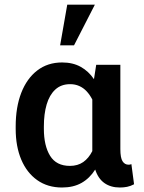

<svg xmlns="http://www.w3.org/2000/svg" viewBox="-20 -812 632 842"><path d="M252 10.3Q189 10.3 143.3 -22Q97.7 -54.2 73.2 -112.1Q48.8 -169.9 48.8 -247.1V-257.3Q48.8 -341.8 73.2 -404.8Q97.7 -467.8 143.3 -502.9Q189 -538.1 252.4 -538.1Q299.3 -538.1 333.7 -519Q368.2 -500 392.1 -464.8L401.9 -527.8H507.8V-158.2Q507.8 -120.1 517.3 -105Q526.9 -89.8 543.5 -89.8Q546.9 -89.8 550.3 -90.3Q553.7 -90.8 556.2 -92.3L567.9 -3.9Q552.2 4.4 537.4 7.3Q522.5 10.3 505.9 10.3Q465.8 10.3 438.2 -9Q410.6 -28.3 397.5 -68.4Q373 -29.8 337.4 -9.8Q301.8 10.3 252 10.3ZM286.6 -84.5Q320.8 -84.5 345 -101.3Q369.1 -118.2 384.8 -149.4V-375.5Q374 -396.5 359.9 -411.6Q345.7 -426.8 327.6 -434.8Q309.6 -442.9 287.6 -442.9Q248 -442.9 222.4 -419.2Q196.8 -395.5 184.6 -354Q172.4 -312.5 172.4 -257.3V-247.1Q172.4 -172.9 199.7 -128.7Q227.1 -84.5 286.6 -84.5ZM243.7 -613.3 274.9 -791.5H396L304.7 -613.3Z"/></svg>

Font: Roboto Slab LO Medium
Style: Regular
Weight: 500
Designer: Google
Version: Version 2.000